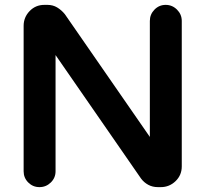

<svg xmlns="http://www.w3.org/2000/svg" viewBox="-20 -743 843 788"><path d="M77 -40V-637Q77 -672 101.5 -697.5Q126 -723 162 -723H175Q197 -723 214.5 -712.5Q232 -702 246 -685L595 -181V-657Q595 -684 614 -703.5Q633 -723 660 -723Q687 -723 706.5 -703.5Q726 -684 726 -657V-60Q726 -24 700.5 0.5Q675 25 640 25H628Q606 25 588.5 15.5Q571 6 559 -10L208 -517V-40Q208 -13 188.5 6Q169 25 142 25Q115 25 96 6Q77 -13 77 -40Z"/></svg>

Font: Varela Round Precious
Style: Bold
Weight: 700
Version: Version 1.000